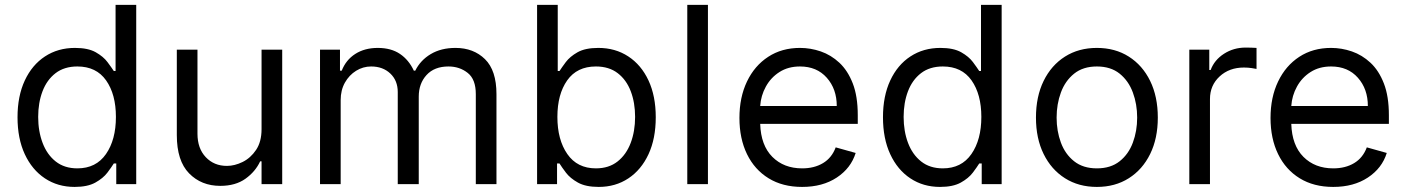

<svg xmlns="http://www.w3.org/2000/svg" viewBox="-20 -747 5706 779"><path d="M282.7 11.4Q214.5 11.4 162.3 -23.3Q110.1 -57.9 80.6 -121.3Q51.1 -184.7 51.1 -271.3Q51.1 -357.2 80.6 -420.5Q110.1 -483.7 162.6 -518.1Q215.2 -552.6 284.1 -552.6Q337.4 -552.6 368.4 -535Q399.5 -517.4 416 -495.2Q432.5 -473 441.8 -458.8H448.9V-727.3H532.7V0H451.7V-83.8H441.8Q432.5 -68.9 415.5 -46.3Q398.4 -23.8 366.8 -6.2Q335.2 11.4 282.7 11.4ZM294 -63.9Q369.7 -63.9 410 -122Q450.3 -180 450.3 -272.7Q450.3 -364.3 410.5 -420.8Q370.7 -477.3 294 -477.3Q240.8 -477.3 205.4 -450.1Q170.1 -422.9 152.5 -376.6Q134.9 -330.3 134.9 -272.7Q134.9 -214.5 152.9 -167.1Q170.8 -119.7 206.1 -91.8Q241.5 -63.9 294 -63.9Z M1041.2 -223V-545.5H1125V0H1041.2V-92.3H1035.5Q1016.3 -50.8 975.9 -21.8Q935.4 7.1 873.6 7.1Q796.9 7.1 747.2 -43.7Q697.4 -94.5 697.4 -198.9V-545.5H781.2V-204.5Q781.2 -144.9 814.8 -109.4Q848.4 -73.9 900.6 -73.9Q931.8 -73.9 964.3 -89.8Q996.8 -105.8 1019 -138.8Q1041.2 -171.9 1041.2 -223Z M1278.4 0V-545.5H1359.4V-460.2H1366.5Q1383.5 -503.9 1421.5 -528.2Q1459.5 -552.6 1512.8 -552.6Q1566.8 -552.6 1602.8 -528.2Q1638.8 -503.9 1659.1 -460.2H1664.8Q1685.7 -502.5 1727.6 -527.5Q1769.5 -552.6 1828.1 -552.6Q1901.3 -552.6 1947.8 -506.9Q1994.3 -461.3 1994.3 -365.1V0H1910.5V-365.1Q1910.5 -425.4 1877.5 -451.3Q1844.5 -477.3 1799.7 -477.3Q1742.2 -477.3 1710.6 -442.6Q1679 -408 1679 -355.1V0H1593.8V-373.6Q1593.8 -420.1 1563.6 -448.7Q1533.4 -477.3 1485.8 -477.3Q1453.1 -477.3 1424.9 -459.9Q1396.7 -442.5 1379.4 -411.8Q1362.2 -381 1362.2 -340.9V0Z M2159.1 0V-727.3H2242.9V-458.8H2250Q2259.2 -473 2275.7 -495.2Q2292.3 -517.4 2323.3 -535Q2354.4 -552.6 2407.7 -552.6Q2476.6 -552.6 2529.1 -518.1Q2581.7 -483.7 2611.2 -420.5Q2640.6 -357.2 2640.6 -271.3Q2640.6 -184.7 2611.2 -121.3Q2581.7 -57.9 2529.5 -23.3Q2477.3 11.4 2409.1 11.4Q2356.5 11.4 2324.9 -6.2Q2293.3 -23.8 2276.3 -46.3Q2259.2 -68.9 2250 -83.8H2240.1V0ZM2241.5 -272.7Q2241.5 -180 2281.8 -122Q2322.1 -63.9 2397.7 -63.9Q2450.3 -63.9 2485.6 -91.8Q2521 -119.7 2538.9 -167.1Q2556.8 -214.5 2556.8 -272.7Q2556.8 -330.3 2539.2 -376.6Q2521.7 -422.9 2486.3 -450.1Q2451 -477.3 2397.7 -477.3Q2321 -477.3 2281.2 -420.8Q2241.5 -364.3 2241.5 -272.7Z M2852.3 -727.3V0H2768.5V-727.3Z M3234.4 11.4Q3155.5 11.4 3098.5 -23.6Q3041.5 -58.6 3010.8 -121.6Q2980.1 -184.7 2980.1 -268.5Q2980.1 -352.3 3010.8 -416.4Q3041.5 -480.5 3096.8 -516.5Q3152 -552.6 3225.9 -552.6Q3268.5 -552.6 3310 -538.4Q3351.6 -524.1 3385.7 -492.4Q3419.7 -460.6 3440 -408.4Q3460.2 -356.2 3460.2 -279.8V-244.3H3064.3Q3067.1 -157 3113.8 -110.4Q3160.5 -63.9 3234.4 -63.9Q3283.7 -63.9 3319.2 -85.2Q3354.8 -106.5 3370.7 -149.1L3451.7 -126.4Q3432.5 -64.6 3375 -26.6Q3317.5 11.4 3234.4 11.4ZM3064.3 -316.8H3375Q3375 -386 3334.5 -431.6Q3294 -477.3 3225.9 -477.3Q3177.9 -477.3 3142.8 -454.9Q3107.6 -432.5 3087.4 -395.8Q3067.1 -359 3064.3 -316.8Z M3794 11.4Q3725.9 11.4 3673.7 -23.3Q3621.4 -57.9 3592 -121.3Q3562.5 -184.7 3562.5 -271.3Q3562.5 -357.2 3592 -420.5Q3621.4 -483.7 3674 -518.1Q3726.6 -552.6 3795.5 -552.6Q3848.7 -552.6 3879.8 -535Q3910.9 -517.4 3927.4 -495.2Q3943.9 -473 3953.1 -458.8H3960.2V-727.3H4044V0H3963.1V-83.8H3953.1Q3943.9 -68.9 3926.8 -46.3Q3909.8 -23.8 3878.2 -6.2Q3846.6 11.4 3794 11.4ZM3805.4 -63.9Q3881 -63.9 3921.3 -122Q3961.6 -180 3961.6 -272.7Q3961.6 -364.3 3921.9 -420.8Q3882.1 -477.3 3805.4 -477.3Q3752.1 -477.3 3716.8 -450.1Q3681.5 -422.9 3663.9 -376.6Q3646.3 -330.3 3646.3 -272.7Q3646.3 -214.5 3664.2 -167.1Q3682.2 -119.7 3717.5 -91.8Q3752.8 -63.9 3805.4 -63.9Z M4430.4 11.4Q4356.5 11.4 4301 -23.8Q4245.4 -58.9 4214.3 -122.2Q4183.2 -185.4 4183.2 -269.9Q4183.2 -355.1 4214.3 -418.7Q4245.4 -482.2 4301 -517.4Q4356.5 -552.6 4430.4 -552.6Q4504.3 -552.6 4559.8 -517.4Q4615.4 -482.2 4646.5 -418.7Q4677.6 -355.1 4677.6 -269.9Q4677.6 -185.4 4646.5 -122.2Q4615.4 -58.9 4559.8 -23.8Q4504.3 11.4 4430.4 11.4ZM4430.4 -63.9Q4486.5 -63.9 4522.7 -92.7Q4558.9 -121.4 4576.3 -168.3Q4593.8 -215.2 4593.8 -269.9Q4593.8 -324.6 4576.3 -371.8Q4558.9 -419 4522.7 -448.2Q4486.5 -477.3 4430.4 -477.3Q4374.3 -477.3 4338.1 -448.2Q4301.8 -419 4284.4 -371.8Q4267 -324.6 4267 -269.9Q4267 -215.2 4284.4 -168.3Q4301.8 -121.4 4338.1 -92.7Q4374.3 -63.9 4430.4 -63.9Z M4805.4 0V-545.5H4886.4V-463.1H4892Q4907 -503.6 4946 -528.8Q4985.1 -554 5034.1 -554Q5043.3 -554 5057.2 -553.6Q5071 -553.3 5078.1 -552.6V-467.3Q5073.9 -468.4 5058.8 -470.7Q5043.7 -473 5027 -473Q4967.3 -473 4928.3 -436.8Q4889.2 -400.6 4889.2 -345.2V0Z M5389.2 11.4Q5310.4 11.4 5253.4 -23.6Q5196.4 -58.6 5165.7 -121.6Q5134.9 -184.7 5134.9 -268.5Q5134.9 -352.3 5165.7 -416.4Q5196.4 -480.5 5251.6 -516.5Q5306.8 -552.6 5380.7 -552.6Q5423.3 -552.6 5464.8 -538.4Q5506.4 -524.1 5540.5 -492.4Q5574.6 -460.6 5594.8 -408.4Q5615.1 -356.2 5615.1 -279.8V-244.3H5219.1Q5221.9 -157 5268.6 -110.4Q5315.3 -63.9 5389.2 -63.9Q5438.6 -63.9 5474.1 -85.2Q5509.6 -106.5 5525.6 -149.1L5606.5 -126.4Q5587.4 -64.6 5529.8 -26.6Q5472.3 11.4 5389.2 11.4ZM5219.1 -316.8H5529.8Q5529.8 -386 5489.3 -431.6Q5448.9 -477.3 5380.7 -477.3Q5332.7 -477.3 5297.6 -454.9Q5262.4 -432.5 5242.2 -395.8Q5221.9 -359 5219.1 -316.8Z"/></svg>

Font: Inter Alia
Style: Regular
Weight: 400
Designer: Rasmus Andersson (Latin, Greek, Cyrillic etc.) and Evan from Shavian.info (Shavian, old style figures)
Foundry: Shavian.info
Version: Version 0.001;git-37ab20767